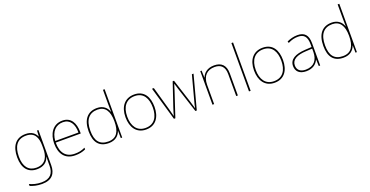

<svg xmlns="http://www.w3.org/2000/svg" viewBox="-34 -1678 5463 2836"><g transform="rotate(-20 2697.5 -260.0)"><path d="M290 -538C136 -538 59 -430 59 -256C59 -81 140 10 276 10C375 10 442 -34 466 -117H468C466 -78 466 -56 466 -17V25C466 140 414 215 273 215C198 215 135 196 87 173V203C135 223 192 240 273 240C433 240 492 152 492 25V-528H470L465 -437H463C435 -495 387 -538 290 -538ZM290 -513C425 -513 466 -419 466 -294V-246C466 -136 432 -15 276 -15C154 -15 86 -99 86 -256C86 -417 150 -513 290 -513Z M870 -538C716 -538 642 -408 642 -259C642 -104 713 10 879 10C943 10 991 0 1042 -23V-50C980 -22 943 -15 879 -15C742 -15 667 -105 669 -266H1062V-291C1062 -430 1005 -538 870 -538ZM870 -513C982 -513 1036 -423 1035 -291H670C682 -436 758 -513 870 -513Z M1406 10C1511 10 1567 -46 1591 -113H1593L1595 0H1617V-760H1591V-543C1591 -501 1591 -459 1593 -414H1591C1569 -484 1510 -538 1414 -538C1264 -538 1182 -437 1182 -254C1182 -83 1254 10 1406 10ZM1406 -15C1272 -15 1209 -94 1209 -254C1209 -427 1282 -513 1414 -513C1533 -513 1591 -426 1591 -266V-263C1591 -107 1539 -15 1406 -15Z M2221 -264C2221 -417 2157 -538 1998 -538C1851 -538 1765 -432 1765 -264C1765 -107 1840 10 1992 10C2149 10 2221 -109 2221 -264ZM1792 -264C1792 -420 1866 -513 1998 -513C2139 -513 2194 -402 2194 -264C2194 -119 2132 -15 1992 -15C1857 -15 1792 -117 1792 -264Z M2641 -388 2767 1H2789L2930 -527H2904L2805 -156C2790 -99 2782 -72 2778 -41H2776C2768 -72 2758 -106 2742 -157L2623 -527H2602L2477 -156C2457 -95 2451 -72 2443 -41H2441C2434 -72 2428 -95 2411 -156L2306 -527H2277L2430 1H2452L2581 -388C2592 -420 2600 -446 2610 -482H2612C2622 -446 2630 -423 2641 -388Z M3255 -538C3143 -538 3086 -478 3063 -417H3061L3057 -528H3036V0H3062V-302C3062 -446 3140 -513 3255 -513C3352 -513 3409 -462 3409 -345V0H3435V-346C3435 -477 3369 -538 3255 -538Z M3636 0V-760H3610V0Z M4241 -264C4241 -417 4177 -538 4018 -538C3871 -538 3785 -432 3785 -264C3785 -107 3860 10 4012 10C4169 10 4241 -109 4241 -264ZM3812 -264C3812 -420 3886 -513 4018 -513C4159 -513 4214 -402 4214 -264C4214 -119 4152 -15 4012 -15C3877 -15 3812 -117 3812 -264Z M4565 -537C4506 -537 4451 -522 4398 -498L4407 -472C4464 -501 4512 -512 4565 -512C4658 -512 4703 -463 4703 -343V-300L4600 -294C4443 -285 4349 -234 4349 -129C4349 -45 4403 10 4509 10C4617 10 4673 -42 4701 -103H4703L4707 0H4729V-350C4729 -480 4674 -537 4565 -537ZM4602 -270 4703 -275V-220C4701 -99 4642 -15 4509 -15C4424 -15 4377 -58 4377 -129C4377 -222 4466 -263 4602 -270Z M5095 10C5200 10 5256 -46 5280 -113H5282L5284 0H5306V-760H5280V-543C5280 -501 5280 -459 5282 -414H5280C5258 -484 5199 -538 5103 -538C4953 -538 4871 -437 4871 -254C4871 -83 4943 10 5095 10ZM5095 -15C4961 -15 4898 -94 4898 -254C4898 -427 4971 -513 5103 -513C5222 -513 5280 -426 5280 -266V-263C5280 -107 5228 -15 5095 -15Z"/></g></svg>

Font: Noto Sans Georgian Thin
Style: Regular
Weight: 100
Designer: Monotype Design Team, Akaki Razmadze
Foundry: Google LLC
Version: Version 2.005